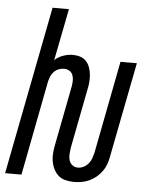

<svg xmlns="http://www.w3.org/2000/svg" viewBox="-56 -784 660 841"><g transform="rotate(5 273.5 -364.0)"><path d="M301 12Q282 12 263.5 7.5Q245 3 232 -8.5Q219 -20 211 -36.5Q203 -53 200 -71.5Q197 -90 199 -109.5Q201 -129 205 -148L255 -406Q257 -419 257 -431.5Q257 -444 252.5 -455Q248 -466 238 -472Q228 -478 215 -478Q203 -478 191 -473.5Q179 -469 170 -459.5Q161 -450 156.5 -438.5Q152 -427 149 -415L69 0H-3L141 -740H213L168 -512Q184 -527 205.5 -534.5Q227 -542 247 -542Q265 -542 280.5 -537Q296 -532 306.5 -520.5Q317 -509 322.5 -493.5Q328 -478 329.5 -461.5Q331 -445 329.5 -428Q328 -411 324 -394L274 -136Q272 -122 271 -108Q270 -94 273.5 -81.5Q277 -69 287.5 -60.5Q298 -52 312 -52Q325 -52 337 -58Q349 -64 358 -74.5Q367 -85 371.5 -97.5Q376 -110 379 -122L458 -530H530L448 -110Q445 -93 439 -77Q433 -61 422.5 -46.5Q412 -32 398 -20.5Q384 -9 368 -1.5Q352 6 334.5 9Q317 12 301 12Z"/></g></svg>

Font: Lode
Style: Italic
Weight: 400
Italic angle: -11°
Monospace: yes
Designer: Belleve Invis
Foundry: Belleve Invis
Version: Version 29.2.0; ttfautohint (v1.8.3)